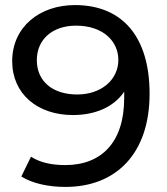

<svg xmlns="http://www.w3.org/2000/svg" viewBox="-20 -728 657 756"><path d="M275 -708C136 -708 28 -622 28 -487C28 -358 128 -275 267 -275C354 -275 428 -306 469 -367V-342C469 -167 379 -78 237 -78C186 -78 139 -87 102 -111L64 -33C109 -5 172 8 238 8C434 8 569 -120 569 -359C569 -582 463 -708 275 -708ZM284 -356C186 -356 125 -409 125 -491C125 -574 188 -627 279 -627C388 -627 446 -564 446 -492C446 -415 380 -356 284 -356Z"/></svg>

Font: AWKNG-Font Medium
Style: Regular
Weight: 500
Designer: Awakening Church
Foundry: Awakening Church
Version: Version 1.700;PS 001.700;hotconv 1.0.88;makeotf.lib2.5.64775